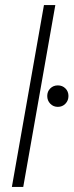

<svg xmlns="http://www.w3.org/2000/svg" viewBox="-20 -740 291 760"><path d="M27 0 154 -720H199L72 0ZM209 -317Q191 -317 179 -329.5Q167 -342 167 -360Q167 -378 179 -390Q191 -402 209 -402Q227 -402 239 -390Q251 -378 251 -360Q251 -342 239 -329.5Q227 -317 209 -317Z"/></svg>

Font: DM Sans 11pt ExtraLight
Style: Italic
Weight: 250
Italic angle: -10°
Version: Version 4.004;gftools[0.9.30]